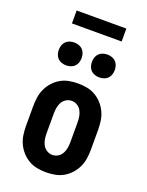

<svg xmlns="http://www.w3.org/2000/svg" viewBox="-168 -997 836 1089"><g transform="rotate(20 250.0 -453.0)"><path d="M250 8Q223 8 196 3Q169 -2 145.5 -15.5Q122 -29 103.5 -49.5Q85 -70 73.5 -94.5Q62 -119 58 -146Q54 -173 54 -200V-320Q54 -347 58 -374Q62 -401 73.5 -425.5Q85 -450 103.5 -470.5Q122 -491 145.5 -504.5Q169 -518 196 -523Q223 -528 250 -528Q277 -528 304 -523Q331 -518 354.5 -504.5Q378 -491 396.5 -470.5Q415 -450 426.5 -425.5Q438 -401 442 -374Q446 -347 446 -320V-200Q446 -173 442 -146Q438 -119 426.5 -94.5Q415 -70 396.5 -49.5Q378 -29 354.5 -15.5Q331 -2 304 3Q277 8 250 8ZM250 -97Q268 -97 283.5 -106.5Q299 -116 307.5 -131.5Q316 -147 319 -164.5Q322 -182 322 -200V-320Q322 -338 319 -355.5Q316 -373 307.5 -388.5Q299 -404 283.5 -413.5Q268 -423 250 -423Q232 -423 216.5 -413.5Q201 -404 192.5 -388.5Q184 -373 181 -355.5Q178 -338 178 -320V-200Q178 -182 181 -164.5Q184 -147 192.5 -131.5Q201 -116 216.5 -106.5Q232 -97 250 -97ZM350 -601Q336 -601 322.5 -605.5Q309 -610 299.5 -619.5Q290 -629 285.5 -642.5Q281 -656 281 -670Q281 -684 285.5 -697.5Q290 -711 299.5 -720.5Q309 -730 322.5 -734.5Q336 -739 350 -739Q364 -739 377.5 -734.5Q391 -730 400.5 -720.5Q410 -711 414.5 -697.5Q419 -684 419 -670Q419 -656 414.5 -642.5Q410 -629 400.5 -619.5Q391 -610 377.5 -605.5Q364 -601 350 -601ZM150 -601Q136 -601 122.5 -605.5Q109 -610 99.5 -619.5Q90 -629 85.5 -642.5Q81 -656 81 -670Q81 -684 85.5 -697.5Q90 -711 99.5 -720.5Q109 -730 122.5 -734.5Q136 -739 150 -739Q164 -739 177.5 -734.5Q191 -730 200.5 -720.5Q210 -711 214.5 -697.5Q219 -684 219 -670Q219 -656 214.5 -642.5Q210 -629 200.5 -619.5Q191 -610 177.5 -605.5Q164 -601 150 -601ZM100 -836V-914H400V-836Z"/></g></svg>

Font: Iosevka Curly Slab Extrabold
Style: Regular
Weight: 800
Monospace: yes
Designer: Belleve Invis
Foundry: Belleve Invis
Version: Version 22.1.2; ttfautohint (v1.8.4)